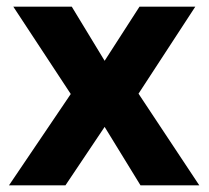

<svg xmlns="http://www.w3.org/2000/svg" viewBox="-20 -558 629 578"><path d="M20 -538H196L295 -375L400 -538H568L397 -276L580 0H403L295 -176L177 0H7L193 -275Z"/></svg>

Font: Montserrat arm2 SemiBold
Style: Regular
Weight: 600
Designer: Julieta Ulanovsky
Foundry: Julieta Ulanovsky
Version: Version 6.000